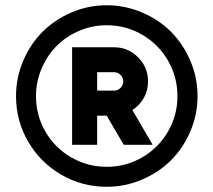

<svg xmlns="http://www.w3.org/2000/svg" viewBox="-20 -717 819 737"><path d="M389.6 0Q294.9 0 214.8 -46.6Q134.8 -93.3 88.1 -173.3Q41.5 -253.4 41.5 -348.1Q41.5 -418.9 69.1 -483.6Q96.7 -548.3 143.3 -595Q189.9 -641.6 254.4 -669.2Q318.8 -696.8 389.6 -696.8Q460.4 -696.8 525.1 -669.2Q589.8 -641.6 636.5 -595Q683.1 -548.3 710.7 -483.6Q738.3 -418.9 738.3 -348.1Q738.3 -277.3 710.7 -212.9Q683.1 -148.4 636.5 -101.8Q589.8 -55.2 525.1 -27.6Q460.4 0 389.6 0ZM389.6 -620.1Q334.5 -620.1 283.9 -598.6Q233.4 -577.1 197.3 -540.5Q161.1 -503.9 139.6 -453.6Q118.2 -403.3 118.2 -348.1Q118.2 -274.4 154.3 -211.9Q190.4 -149.4 253.2 -113Q315.9 -76.7 389.6 -76.7Q463.4 -76.7 525.9 -113Q588.4 -149.4 624.8 -211.9Q661.1 -274.4 661.1 -348.1Q661.1 -421.9 624.8 -484.6Q588.4 -547.4 525.9 -583.7Q463.4 -620.1 389.6 -620.1ZM256.8 -161.1V-535.6H417.5Q471.7 -535.6 510 -497.1Q548.3 -458.5 548.3 -404.3Q548.3 -370.1 532.2 -341.3Q516.1 -312.5 488.3 -294.4L565.9 -161.1H455.1L389.6 -272.9H353V-161.1ZM417.5 -439.9H353V-369.1H417.5Q432.1 -369.1 442.6 -379.4Q453.1 -389.6 453.1 -404.3Q453.1 -418.9 442.6 -429.4Q432.1 -439.9 417.5 -439.9Z"/></svg>

Font: Basically A Sans Serif
Style: Bold
Weight: 700
Designer: Hyung-Suk Kim
Foundry: Mental Design
Version: 1.000